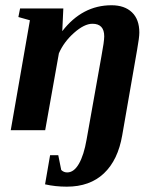

<svg xmlns="http://www.w3.org/2000/svg" viewBox="-20 -491 581 724"><path d="M328.6 -401.4Q297.9 -401.4 259.3 -367.2Q220.7 -333 202.1 -290L150.4 0H20.5L92.8 -414.6L49.3 -426.8L55.7 -459H218.8L214.8 -373.5Q290.5 -471.2 400.4 -471.2Q449.7 -471.2 477.5 -444.6Q505.4 -418 505.4 -368.2Q505.4 -350.1 497.1 -303.7L440.9 19Q424.8 112.8 371.8 162.8Q318.8 212.9 231.9 212.9Q188.5 212.9 149.9 204.1L168.9 94.2H199.7L210.9 149.9Q220.2 159.2 233.4 159.2Q258.8 159.2 277.6 126.5Q296.4 93.8 306.6 34.7L362.3 -277.8Q373 -334.5 373 -354Q373 -401.4 328.6 -401.4Z"/></svg>

Font: Tinos
Style: Bold Italic
Weight: 700
Italic angle: -16.333°
Designer: Steve Matteson
Foundry: Monotype Imaging Inc.
Version: Version 1.23